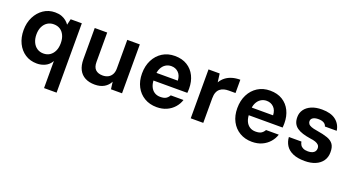

<svg xmlns="http://www.w3.org/2000/svg" viewBox="-51 -1129 3545 1941"><g transform="rotate(20 1721.0 -159.0)"><path d="M447 220V-71Q422 -27 380.5 -7.5Q339 12 293 12Q220 12 166 -23.5Q112 -59 82 -120.5Q52 -182 52 -261Q52 -340 83.5 -402.5Q115 -465 169 -501.5Q223 -538 292 -538Q333 -538 362.5 -527Q392 -516 412.5 -499Q433 -482 447 -462L462 -526H582V220ZM320 -106Q360 -106 389 -125.5Q418 -145 434.5 -180Q451 -215 451 -264Q451 -312 434.5 -347.5Q418 -383 389 -401.5Q360 -420 320 -420Q282 -420 252.5 -401Q223 -382 206 -347Q189 -312 189 -264Q189 -216 206 -180Q223 -144 252.5 -125Q282 -106 320 -106Z M915 12Q854 12 810.5 -11Q767 -34 744 -79Q721 -124 721 -192V-526H855V-209Q855 -153 882.5 -127.5Q910 -102 959 -102Q991 -102 1016 -114.5Q1041 -127 1056 -153Q1071 -179 1071 -218V-526H1206V0H1087L1077 -78Q1056 -36 1015 -12Q974 12 915 12Z M1581 12Q1506 12 1448.5 -22Q1391 -56 1359 -117Q1327 -178 1327 -258Q1327 -340 1359 -403Q1391 -466 1448 -502Q1505 -538 1581 -538Q1659 -538 1714 -504Q1769 -470 1798 -411Q1827 -352 1827 -277Q1827 -267 1826.5 -255Q1826 -243 1825 -230H1424V-313H1692Q1690 -368 1659 -398.5Q1628 -429 1582 -429Q1548 -429 1520.5 -411.5Q1493 -394 1476.5 -360Q1460 -326 1460 -274V-245Q1460 -200 1474.5 -167Q1489 -134 1516 -116Q1543 -98 1580 -98Q1621 -98 1642 -111.5Q1663 -125 1676 -149H1813Q1799 -104 1766.5 -67Q1734 -30 1687 -9Q1640 12 1581 12Z M1945 0V-526H2065L2077 -435Q2097 -469 2127 -492Q2157 -515 2196 -526.5Q2235 -538 2283 -538V-395H2210Q2184 -395 2160.5 -389Q2137 -383 2118.5 -368Q2100 -353 2090 -328Q2080 -303 2080 -264V0Z M2606 12Q2531 12 2473.5 -22Q2416 -56 2384 -117Q2352 -178 2352 -258Q2352 -340 2384 -403Q2416 -466 2473 -502Q2530 -538 2606 -538Q2684 -538 2739 -504Q2794 -470 2823 -411Q2852 -352 2852 -277Q2852 -267 2851.5 -255Q2851 -243 2850 -230H2449V-313H2717Q2715 -368 2684 -398.5Q2653 -429 2607 -429Q2573 -429 2545.5 -411.5Q2518 -394 2501.5 -360Q2485 -326 2485 -274V-245Q2485 -200 2499.5 -167Q2514 -134 2541 -116Q2568 -98 2605 -98Q2646 -98 2667 -111.5Q2688 -125 2701 -149H2838Q2824 -104 2791.5 -67Q2759 -30 2712 -9Q2665 12 2606 12Z M3174 12Q3096 12 3045.5 -10.5Q2995 -33 2970 -72.5Q2945 -112 2942 -162H3077Q3080 -143 3090 -126.5Q3100 -110 3120.5 -100.5Q3141 -91 3172 -91Q3198 -91 3217 -98.5Q3236 -106 3245.5 -120Q3255 -134 3255 -152Q3255 -175 3242.5 -188.5Q3230 -202 3207 -210Q3184 -218 3150 -222Q3103 -229 3066.5 -240.5Q3030 -252 3004.5 -270Q2979 -288 2966 -315Q2953 -342 2953 -381Q2953 -426 2978 -461.5Q3003 -497 3050 -517.5Q3097 -538 3163 -538Q3259 -538 3312 -497Q3365 -456 3375 -386H3248Q3242 -409 3220 -421.5Q3198 -434 3162 -434Q3124 -434 3103.5 -420.5Q3083 -407 3083 -384Q3083 -369 3092 -356Q3101 -343 3124 -334Q3147 -325 3187 -319Q3258 -308 3303 -292Q3348 -276 3369.5 -245Q3391 -214 3390 -159Q3390 -106 3363 -67.5Q3336 -29 3287.5 -8.5Q3239 12 3174 12Z"/></g></svg>

Font: DM Sans 9pt
Style: Bold
Weight: 700
Designer: Colophon Foundry, Jonny Pinhorn
Foundry: Colophon Foundry
Version: Version 4.004;gftools[0.9.30]